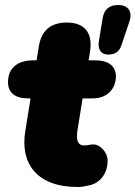

<svg xmlns="http://www.w3.org/2000/svg" viewBox="-20 -735 541 767"><path d="M290 12C308 12 314 10 334 6C374 -1 410 -36 410 -94C410 -124 382 -158 353 -158C336 -158 333 -154 316 -154C293 -154 282 -171 290 -218L310 -342H351C408 -342 443 -380 443 -430C443 -472 412 -494 361 -494H334L340 -532C351 -604 317 -645 247 -645C183 -645 145 -613 135 -549L126 -494H113C50 -494 12 -463 12 -407C12 -364 41 -342 92 -342H102L81 -211C60 -83 126 12 290 12ZM411 -517C438 -517 456 -527 465 -554L497 -649C510 -688 493 -715 452 -715C417 -715 396 -698 390 -662L375 -570C369 -536 386 -517 411 -517Z"/></svg>

Font: SN Pro Black
Style: Italic
Weight: 900
Italic angle: -9°
Designer: Tobias Whetton
Foundry: Supernotes
Version: Version 1.001;Glyphs 3.2 (3249)